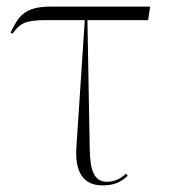

<svg xmlns="http://www.w3.org/2000/svg" viewBox="-20 -556 511 582"><path d="M291 6C324 6 346 -3 367 -23L362 -30C348 -16 329 -5 304 -5C266 -5 253 -38 252 -104L245 -495H429L435 -536H134C53 -536 36 -506 12 -457L18 -454C42 -487 58 -495 123 -495H237L212 -116C207 -56 218 6 291 6Z"/></svg>

Font: Noto Serif Display ExtraLight
Style: Regular
Weight: 200
Designer: Monotype Design Team
Foundry: Monotype Imaging Inc.
Version: Version 2.009